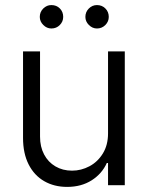

<svg xmlns="http://www.w3.org/2000/svg" viewBox="-20 -734 586 761"><path d="M408.2 -530.3H474.6V0H408.2V-87.9H403.3Q384.3 -45.4 343.3 -19.3Q302.2 6.8 246.1 6.8Q194.8 6.8 155.3 -15.9Q115.7 -38.6 93.5 -82.3Q71.3 -126 71.3 -187.5V-530.3H138.7V-192.4Q138.7 -152.3 154.8 -121.8Q170.9 -91.3 199.7 -74.5Q228.5 -57.6 265.6 -57.6Q301.8 -57.6 334.5 -75Q367.2 -92.3 387.7 -125.7Q408.2 -159.2 408.2 -205.1ZM137.7 -667Q137.7 -686.5 151.4 -700.2Q165 -713.9 183.6 -713.9Q204.1 -713.9 217.3 -700.4Q230.5 -687 230.5 -667Q230.5 -648.4 217 -634.8Q203.6 -621.1 183.6 -621.1Q165.5 -621.1 151.6 -635Q137.7 -648.9 137.7 -667ZM318.4 -667Q318.4 -686.5 332 -700.2Q345.7 -713.9 364.3 -713.9Q384.3 -713.9 397.7 -700.4Q411.1 -687 411.1 -667Q411.1 -648.4 397.5 -634.8Q383.8 -621.1 364.3 -621.1Q346.2 -621.1 332.3 -635Q318.4 -648.9 318.4 -667Z"/></svg>

Font: Pretendard Std Light
Style: Regular
Weight: 300
Designer: Base glyphs from Inter by Rasmus Andersson; Hangeul glyphs from Noto Sans CJK(Source Han Sans) by Jang Soo-young and Kan
Foundry: Kil Hyung-jin
Version: Version 1.309